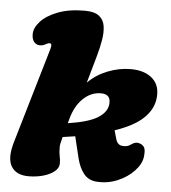

<svg xmlns="http://www.w3.org/2000/svg" viewBox="-52 -768 741 831"><g transform="rotate(5 318.0 -352.5)"><path d="M148.5 -540.5Q156.5 -566.5 144 -566.5Q136.5 -566.5 125.5 -560Q119 -556.5 114.2 -555.2Q109.5 -554 100 -554Q87.5 -554 77.2 -565.2Q67 -576.5 67 -599.5Q67 -626.5 92.2 -654.5Q117.5 -682.5 166 -701.2Q214.5 -720 283 -720Q325 -720 345.2 -704.2Q365.5 -688.5 369.8 -661.2Q374 -634 368.2 -600Q362.5 -566 352 -529L318.5 -410.5Q354 -446.5 403.5 -466Q453 -485.5 503.5 -485.5Q565.5 -485.5 599.5 -453.8Q633.5 -422 625 -364Q618 -318 578.2 -280.8Q538.5 -243.5 456.5 -215.5L467 -178.5Q471 -165 478 -158.8Q485 -152.5 494 -151.5Q516.5 -148.5 531.5 -160Q552.5 -175.5 571 -168Q585.5 -162.5 590.8 -151Q596 -139.5 593 -113.5Q589.5 -82 561 -51.2Q532.5 -20.5 488.8 -2Q445 16.5 395.5 12.5Q362 9.5 342 -15.5Q322 -40.5 312 -80L289 -175Q263 -171 235 -167Q230 -148.5 228 -139.2Q226 -130 226 -124Q226 -98 229.5 -83Q233 -68 233 -52Q233 -32.5 214.5 -17.2Q196 -2 166.2 6.5Q136.5 15 102 15Q48.5 15 27.2 -20.5Q6 -56 27 -127ZM257 -247Q254.5 -237.5 252 -228.5Q341 -242 380.2 -266.2Q419.5 -290.5 423.5 -324.5Q429 -370 384 -370Q340.5 -370 306.2 -336.8Q272 -303.5 257 -247Z"/></g></svg>

Font: Fraunces 9pt SuperSoft Black
Style: Italic
Weight: 900
Italic angle: -16°
Version: Version 1.000;[0bf87f6ff]